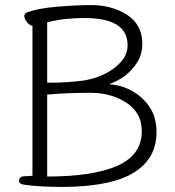

<svg xmlns="http://www.w3.org/2000/svg" viewBox="-20 -729 690 757"><path d="M108 -627Q96 -629 86 -642Q76 -655 76 -665Q76 -675 84 -679Q127 -696 204 -702.5Q281 -709 340 -709Q399 -709 448 -688Q541 -649 541 -557Q541 -514 520 -482Q482 -422 409 -397Q459 -394 501.5 -370Q544 -346 570.5 -306Q597 -266 597 -208Q597 -150 570 -108Q521 -33 399 -8Q322 8 228 8Q134 8 73 -1Q55 -4 55 -17Q55 -24 60.5 -29Q66 -34 74.5 -34Q83 -34 96 -35L108 -36ZM483 -551Q483 -658 313 -658Q232 -658 166 -641V-403H179Q246 -403 314 -412Q405 -429 456 -484Q483 -513 483 -551ZM326 -363Q243 -363 166 -356V-33Q347 -33 443 -75.5Q539 -118 539 -212Q539 -288 472 -328Q417 -361 346 -363Z"/></svg>

Font: ToneOZ-Pinyin-WenKai-Light
Style: Light
Weight: 300
Designer: Fontworks Inc.
Foundry: ToneOZ
Version: Version 0.240331